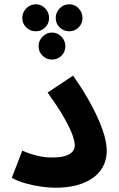

<svg xmlns="http://www.w3.org/2000/svg" viewBox="-20 -870 557 896"><path d="M35 -40 84 -167Q121 -151 155 -143Q189 -135 223 -135Q258 -135 281.5 -141.5Q305 -148 317 -161Q329 -174 329 -192Q329 -209 318.5 -239Q308 -269 281 -317.5Q254 -366 202 -438L321 -517Q369 -449 404 -384.5Q439 -320 458.5 -264.5Q478 -209 478 -167Q478 -115 450.5 -76.5Q423 -38 369.5 -16Q316 6 238 6Q209 6 173 1Q137 -4 100.5 -14Q64 -24 35 -40ZM223 -592Q197 -592 178.5 -610Q160 -628 160 -654Q160 -680 178.5 -699Q197 -718 223 -718Q249 -718 267 -699Q285 -680 285 -654Q285 -628 267 -610Q249 -592 223 -592ZM147 -724Q121 -724 102.5 -742Q84 -760 84 -786Q84 -812 102.5 -831Q121 -850 147 -850Q173 -850 191 -831Q209 -812 209 -786Q209 -760 191 -742Q173 -724 147 -724ZM303 -724Q277 -724 258.5 -742Q240 -760 240 -786Q240 -812 258.5 -831Q277 -850 303 -850Q329 -850 347 -831Q365 -812 365 -786Q365 -760 347 -742Q329 -724 303 -724Z"/></svg>

Font: Farlight84_Sys_V01
Style: Bold
Weight: 700
Designer: Monotype Design Team, Nadine Chahine and Nizar Qandah
Foundry: Monotype Imaging Inc.
Version: Version 2.004;October 31, 2024;FontCreator 14.0.0.2814 64-bi